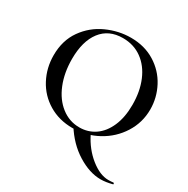

<svg xmlns="http://www.w3.org/2000/svg" viewBox="-184 -799 1134 1157"><g transform="rotate(30 383.0 -220.5)"><path d="M710 175Q727 175 745 173H746Q748 173 749.5 177.5Q751 182 749 183Q704 195 667 195Q590 195 506.5 143Q423 91 365 -2L481 -10Q521 71 586 123Q651 175 710 175ZM49 -312Q49 -415 101 -488.5Q153 -562 234.5 -599Q316 -636 401 -636Q496 -636 568 -591.5Q640 -547 678.5 -474Q717 -401 717 -319Q717 -228 669 -152Q621 -76 540.5 -32Q460 12 366 12Q273 12 200.5 -31.5Q128 -75 88.5 -149.5Q49 -224 49 -312ZM610 -290Q610 -383 579.5 -455.5Q549 -528 492.5 -569Q436 -610 360 -610Q262 -610 209 -540.5Q156 -471 156 -348Q156 -252 187 -175.5Q218 -99 274 -55.5Q330 -12 400 -12Q460 -12 507.5 -44.5Q555 -77 582.5 -140Q610 -203 610 -290Z"/></g></svg>

Font: Cormorant Garamond SemiBold
Style: Regular
Weight: 600
Designer: Christian Thalmann (Catharsis Fonts)
Foundry: Catharsis Fonts
Version: Version 4.000